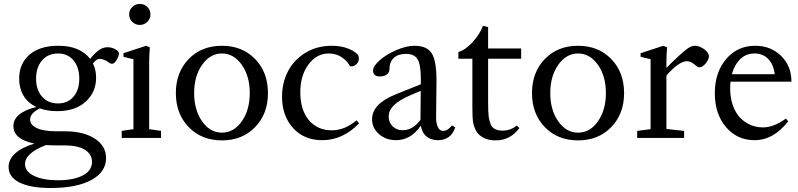

<svg xmlns="http://www.w3.org/2000/svg" viewBox="-20 -689 3988 959"><path d="M265.6 -133.8Q217.3 -133.8 179.2 -147.5Q130.4 -124 130.4 -92.3Q130.4 -64.9 164.1 -49.1Q197.8 -33.2 264.6 -33.2H303.2Q397.5 -33.2 453.6 3.4Q509.8 40 509.8 100.6Q509.8 169.9 436.3 210Q362.8 250 233.4 250Q133.3 250 78.1 222.9Q22.9 195.8 22.9 145Q22.9 106.4 57.1 76.2Q91.3 45.9 152.3 28.3Q46.9 6.8 46.9 -59.1Q46.9 -126 161.6 -154.8Q119.6 -174.3 97.7 -210.9Q75.7 -247.6 75.7 -295.4Q75.7 -371.6 127.4 -416Q179.2 -460.4 271 -460.4Q379.9 -460.4 430.2 -395Q452.6 -422.9 473.1 -438Q493.7 -453.1 518.1 -453.1Q541 -453.1 562 -439.5Q574.2 -431.6 574.2 -421.4Q574.2 -409.2 562.7 -389.9Q551.3 -370.6 540.5 -370.6Q529.3 -370.6 520.5 -378.9Q514.2 -384.8 500.7 -389.9Q487.3 -395 478.5 -395Q461.9 -395 444.3 -372.1Q460 -339.8 460 -301.3Q460 -228 407.7 -180.9Q355.5 -133.8 265.6 -133.8ZM269.5 -172.4Q318.8 -172.4 347.4 -206.3Q376 -240.2 376 -295.9Q376 -352.5 347.4 -387.2Q318.8 -421.9 269.5 -421.9Q219.7 -421.9 189.9 -387.2Q160.2 -352.5 160.2 -295.9Q160.2 -240.7 189.9 -206.5Q219.7 -172.4 269.5 -172.4ZM105 130.9Q105 168 150.6 189.7Q196.3 211.4 269 211.4Q346.7 211.4 393.1 187.5Q439.5 163.6 439.5 119.6Q439.5 81.1 404.1 59.1Q368.7 37.1 299.8 37.1H260.7Q233.4 37.1 209.5 35.6Q105 75.7 105 130.9Z M625 -617.2Q625 -638.7 640.9 -654.1Q656.7 -669.4 678.2 -669.4Q700.2 -669.4 715.8 -654.3Q731.4 -639.2 731.4 -617.2Q731.4 -595.2 715.8 -579.8Q700.2 -564.5 678.2 -564.5Q656.2 -564.5 640.6 -579.8Q625 -595.2 625 -617.2ZM587.9 0V-35.2L646.5 -43.9V-393.1L596.7 -405.3V-423.3L710 -460.4L728.5 -452.6Q725.1 -414.1 725.1 -379.9V-43.9L784.2 -35.2V0Z M1254.2 -54Q1189.9 12.2 1088.4 12.2Q986.8 12.2 922.6 -54Q858.4 -120.1 858.4 -224.1Q858.4 -328.1 922.6 -394.3Q986.8 -460.4 1088.4 -460.4Q1189.9 -460.4 1254.2 -394.3Q1318.4 -328.1 1318.4 -224.1Q1318.4 -120.1 1254.2 -54ZM1088.4 -26.4Q1147.9 -26.4 1187.7 -83Q1227.5 -139.6 1227.5 -224.1Q1227.5 -308.6 1187.7 -365.2Q1147.9 -421.9 1088.4 -421.9Q1029.3 -421.9 989.5 -365.2Q949.7 -308.6 949.7 -224.1Q949.7 -139.6 989.5 -83Q1029.3 -26.4 1088.4 -26.4Z M1589.4 11.2Q1498.5 11.2 1443.6 -49.8Q1388.7 -110.8 1388.7 -206.1Q1388.7 -274.4 1417.7 -331.5Q1446.8 -388.7 1504.4 -424.6Q1562 -460.4 1638.2 -460.4Q1681.2 -460.4 1716.1 -447.5Q1751 -434.6 1769 -414.1Q1772.5 -404.8 1772.5 -396Q1772.5 -379.4 1760.3 -368.4Q1748 -357.4 1735.4 -357.4Q1728 -357.4 1725.6 -362.3Q1714.8 -383.3 1687.7 -402.6Q1660.6 -421.9 1621.6 -421.9Q1561.5 -421.9 1520.8 -366.9Q1480 -312 1480 -228Q1480 -139.6 1522.9 -88.9Q1565.9 -38.1 1637.2 -38.1Q1702.6 -38.1 1760.3 -87.9L1773.9 -73.2Q1692.4 11.2 1589.4 11.2Z M1958 11.2Q1908.2 11.2 1873.3 -19Q1838.4 -49.3 1838.4 -93.3Q1838.4 -170.4 1955.6 -217.3L2082 -268.1V-294.4Q2082 -365.2 2065.9 -392.6Q2049.8 -419.9 2007.8 -419.9Q1968.8 -419.9 1947 -399.9Q1925.3 -379.9 1925.3 -343.3Q1925.3 -326.7 1911.9 -316.9Q1898.4 -307.1 1876 -307.1Q1860.4 -307.1 1851.8 -314.7Q1843.3 -322.3 1843.3 -335.9Q1843.3 -359.4 1877.9 -389.2Q1912.6 -418.9 1961.9 -439.7Q2011.2 -460.4 2049.8 -460.4Q2112.3 -460.4 2136.2 -423.1Q2160.2 -385.7 2160.2 -286.6Q2160.2 -252.4 2159.2 -189.5Q2158.2 -126.5 2158.2 -106.4Q2157.7 -75.7 2166.5 -55.4Q2175.3 -35.2 2193.4 -35.2Q2216.3 -35.2 2237.3 -62.5L2253.9 -52.7Q2232.4 11.2 2167 11.2Q2134.3 11.2 2111.3 -6.6Q2088.4 -24.4 2082 -61.5Q2032.2 11.2 1958 11.2ZM1921.4 -106.4Q1921.4 -77.1 1941.2 -57.9Q1960.9 -38.6 1991.2 -38.6Q2042 -38.6 2080.1 -90.3L2081.5 -235.4L2031.2 -213.9Q1974.6 -189.9 1948 -163.8Q1921.4 -137.7 1921.4 -106.4Z M2455.6 12.2Q2421.9 12.2 2397.5 0.2Q2373 -11.7 2361.3 -30.3Q2349.1 -49.3 2344.2 -72.3Q2339.4 -95.2 2339.4 -146V-395.5H2269.5V-429.2Q2304.7 -439 2341.3 -479.5Q2377.9 -520 2392.1 -560.1L2418 -553.7V-446.8H2583V-395.5H2418V-180.7Q2418 -127.9 2420.9 -106.4Q2423.8 -85 2430.7 -68.4Q2443.4 -36.6 2490.7 -36.6Q2530.3 -36.6 2561 -62L2574.2 -49.3Q2528.8 12.2 2455.6 12.2Z M3033 -54Q2968.8 12.2 2867.2 12.2Q2765.6 12.2 2701.4 -54Q2637.2 -120.1 2637.2 -224.1Q2637.2 -328.1 2701.4 -394.3Q2765.6 -460.4 2867.2 -460.4Q2968.8 -460.4 3033 -394.3Q3097.2 -328.1 3097.2 -224.1Q3097.2 -120.1 3033 -54ZM2867.2 -26.4Q2926.8 -26.4 2966.6 -83Q3006.3 -139.6 3006.3 -224.1Q3006.3 -308.6 2966.6 -365.2Q2926.8 -421.9 2867.2 -421.9Q2808.1 -421.9 2768.3 -365.2Q2728.5 -308.6 2728.5 -224.1Q2728.5 -139.6 2768.3 -83Q2808.1 -26.4 2867.2 -26.4Z M3162.6 0V-35.2L3229.5 -43.9V-393.1L3179.7 -405.3V-423.3L3293 -460.4L3312 -452.6Q3308.6 -414.1 3308.6 -379.9V-349.6Q3334.5 -376.5 3365.2 -405Q3396 -433.6 3413.1 -445.8Q3433.6 -460.4 3451.7 -460.4Q3473.1 -460.4 3497.1 -443.4Q3521 -426.3 3521 -407.7Q3521 -392.6 3505.1 -372.8Q3489.3 -353 3475.1 -353Q3464.4 -353 3453.1 -363.3Q3431.6 -383.3 3411.6 -383.3Q3371.6 -383.3 3308.6 -312V-44.9L3397 -35.2V0Z M3748.5 11.2Q3661.6 11.2 3606 -54.4Q3550.3 -120.1 3550.3 -223.6Q3550.3 -327.1 3606.7 -393.8Q3663.1 -460.4 3752 -460.4Q3830.1 -460.4 3881.6 -409.7Q3933.1 -358.9 3933.1 -281.2H3628.9Q3627 -267.1 3627 -249Q3627 -200.7 3640.6 -162.4Q3654.3 -124 3677.2 -100.6Q3700.2 -77.1 3729.2 -64.9Q3758.3 -52.7 3790.5 -52.7Q3844.7 -52.7 3905.3 -96.7L3917 -83.5Q3843.8 11.2 3748.5 11.2ZM3749.5 -421.9Q3705.6 -421.9 3676.8 -393.3Q3647.9 -364.7 3635.7 -318.4H3849.6Q3843.8 -367.2 3817.1 -394.5Q3790.5 -421.9 3749.5 -421.9Z"/></svg>

Font: Elstob 8pt
Style: Regular
Weight: 400
Designer: Peter S. Baker
Version: Version 1.015